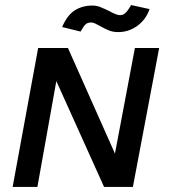

<svg xmlns="http://www.w3.org/2000/svg" viewBox="-20 -740 680 760"><path d="M30 0ZM30 0H128L203 -419L392 0H506L610 -550H514L435 -132L249 -550H131ZM226 -633 299 -615Q310 -635 318 -643Q326 -651 341 -651Q348 -651 356.5 -647Q365 -643 374 -638Q395 -626 411 -619.5Q427 -613 448 -613Q490 -613 524 -638Q558 -663 572 -704L499 -720Q497 -717 490 -705.5Q483 -694 474.5 -687Q466 -680 455 -680Q441 -680 413 -696Q390 -707 376 -712.5Q362 -718 346 -718Q306 -718 276 -699Q246 -680 226 -633Z"/></svg>

Font: Cambay Devanagari
Style: Bold Italic
Weight: 700
Designer: Pooja Saxena
Foundry: Pooja Saxena
Version: Version 1.005;PS 001.005;hotconv 1.0.70;makeotf.lib2.5.58329